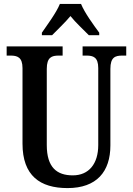

<svg xmlns="http://www.w3.org/2000/svg" viewBox="-20 -951 679 981"><path d="M194 -784V-771H246C273 -799 313 -836 340 -869C366 -836 407 -799 434 -771H487V-784C459 -822 412 -886 394 -931H286C268 -886 220 -822 194 -784ZM325 10C474 10 544 -74 544 -208V-599C544 -659 569 -667 605 -667H625V-714H402V-667H422C456 -667 482 -659 482 -603V-210C482 -114 434 -55 352 -55C271 -55 219 -95 219 -210V-599C219 -659 245 -667 280 -667H300V-714H14V-667H34C68 -667 95 -659 95 -603V-217C95 -53 185 10 325 10Z"/></svg>

Font: Noto Serif Armenian Condensed SemiBold
Style: Regular
Weight: 600
Width: 3
Designer: Monotype Design Team
Foundry: Monotype Imaging Inc.
Version: Version 2.008